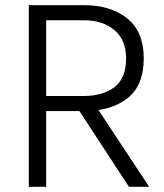

<svg xmlns="http://www.w3.org/2000/svg" viewBox="-20 -720 632 740"><path d="M91 0V-700H304Q408 -700 471 -648.5Q534 -597 534 -496Q534 -390 471 -341Q408 -292 304 -292H122V-350H302Q376 -350 421 -384Q466 -418 466 -495Q466 -566 421 -604Q376 -642 302 -642H130L158 -668V0ZM477 0 267 -321H343L555 0Z"/></svg>

Font: SUSE Thin Light
Style: Regular
Weight: 300
Version: Version 1.000